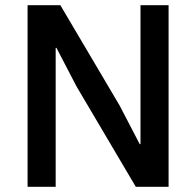

<svg xmlns="http://www.w3.org/2000/svg" viewBox="-20 -718 754 738"><path d="M274 -386 197 -534H194V0H86V-698H212L440 -312L517 -164H520V-698H628V0H502Z"/></svg>

Font: IBM Plex Sans KR Medium
Style: Regular
Weight: 500
Designer: Mike Abbink; Paul van der Laan; Pieter van Rosmalen; Wujin Sim; Chorong Kim; Dohee Lee;
Foundry: Sandoll Inc.
Version: Version 1.001